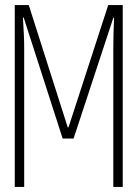

<svg xmlns="http://www.w3.org/2000/svg" viewBox="-20 -734 540 754"><path d="M38 0H75V-542C75 -585 73 -614 70 -665H73L226 -190H269L425 -664H428C426 -623 425 -581 425 -539V0H462V-714H405L249 -234H246L93 -714H38Z"/></svg>

Font: Noto Sans Mono ExtraCondensed ExtraLight
Style: Regular
Weight: 200
Width: 2
Designer: Monotype Design Team
Foundry: Monotype Imaging Inc.
Version: Version 2.014